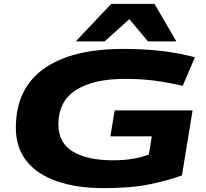

<svg xmlns="http://www.w3.org/2000/svg" viewBox="-20 -963 1063 993"><path d="M517 10Q377 10 274.5 -25.5Q172 -61 117 -130.5Q62 -200 62 -302Q62 -504 206 -607Q350 -710 618 -710Q721 -710 810.5 -700Q900 -690 988 -667L925 -519Q852 -536 782 -545.5Q712 -555 627 -555Q463 -555 372.5 -497Q282 -439 282 -320Q282 -224 357 -179Q432 -134 563 -134Q624 -134 671 -142.5Q718 -151 750 -164L765 -258H551L573 -392H976L921 -56Q855 -31 756.5 -10.5Q658 10 517 10ZM372 -749 555 -943H779L892 -749H745L649 -864L521 -749Z"/></svg>

Font: Georama ExtraExtended
Style: Bold Italic
Weight: 700
Width: 8
Italic angle: -9°
Designer: Jean-Baptiste Levee
Foundry: Production Type
Version: Version 1.000